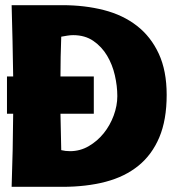

<svg xmlns="http://www.w3.org/2000/svg" viewBox="-20 -723 685 743"><path d="M7 -427H31Q29 -565 25 -703H221Q308 -703 382 -684Q456 -665 510 -623Q564 -581 594.5 -515Q625 -449 625 -356Q625 -259 596.5 -191.5Q568 -124 515.5 -81.5Q463 -39 388.5 -19.5Q314 0 221 0H25Q30 -141 31 -283H7ZM217 -581Q214 -503 214 -427H343V-283H214L217 -142Q225 -140 233.5 -139Q242 -138 251 -138Q290 -138 323.5 -157.5Q357 -177 381.5 -207.5Q406 -238 420 -276Q434 -314 434 -351Q434 -390 424.5 -431.5Q415 -473 394.5 -507.5Q374 -542 341.5 -564.5Q309 -587 263 -587Q252 -587 240 -585Q228 -583 217 -581Z"/></svg>

Font: CAT Rhythmus
Style: Regular
Weight: 400
Designer: Peter Wiegel nach alter Vorlage
Foundry: Peter Wiegel
Version: 1.000